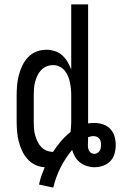

<svg xmlns="http://www.w3.org/2000/svg" viewBox="-20 -755 548 876"><path d="M223 101 158 87Q162 67 169 47Q176 27 184 8Q161 7 140.5 -3Q120 -13 105 -30Q90 -47 80.5 -67.5Q71 -88 65.5 -110Q60 -132 58 -154.5Q56 -177 56 -200V-320Q56 -343 58 -366.5Q60 -390 66 -412.5Q72 -435 82 -456Q92 -477 108 -494Q124 -511 146 -519.5Q168 -528 192 -528Q211 -528 230 -522Q249 -516 263.5 -503Q278 -490 288 -473Q298 -456 305 -438V-735H382V-192Q389 -193 396.5 -193.5Q404 -194 411 -194Q431 -194 450.5 -187.5Q470 -181 483.5 -166.5Q497 -152 502.5 -132.5Q508 -113 508 -93Q508 -73 502.5 -53.5Q497 -34 483 -19.5Q469 -5 449.5 1.5Q430 8 410 8Q393 8 376 2.5Q359 -3 345.5 -13.5Q332 -24 323 -39Q314 -54 309 -71Q278 -34 256 10Q234 54 223 101ZM222 -62Q238 -87 258 -110.5Q278 -134 302 -153Q303 -165 304 -176.5Q305 -188 305 -200V-320Q305 -335 303.5 -350Q302 -365 299 -379.5Q296 -394 290 -408Q284 -422 274.5 -433.5Q265 -445 251 -451.5Q237 -458 222 -458Q207 -458 192.5 -452Q178 -446 167.5 -435Q157 -424 150.5 -410Q144 -396 140 -381Q136 -366 135 -350.5Q134 -335 134 -320V-200Q134 -185 135 -169.5Q136 -154 140 -139.5Q144 -125 150.5 -110.5Q157 -96 167.5 -85Q178 -74 192.5 -68Q207 -62 222 -62ZM410 -53Q417 -53 423.5 -56.5Q430 -60 434 -66Q438 -72 439.5 -79Q441 -86 441 -93Q441 -101 439.5 -108.5Q438 -116 433.5 -122Q429 -128 421.5 -131Q414 -134 406 -134Q400 -134 394 -132.5Q388 -131 382 -129V-126Q382 -117 381.5 -108.5Q381 -100 381 -92Q381 -85 382.5 -78Q384 -71 387.5 -65.5Q391 -60 397 -56.5Q403 -53 410 -53Z"/></svg>

Font: Iosevka Term
Style: Regular
Weight: 400
Monospace: yes
Designer: Belleve Invis
Foundry: Belleve Invis
Version: Version 30.0.1